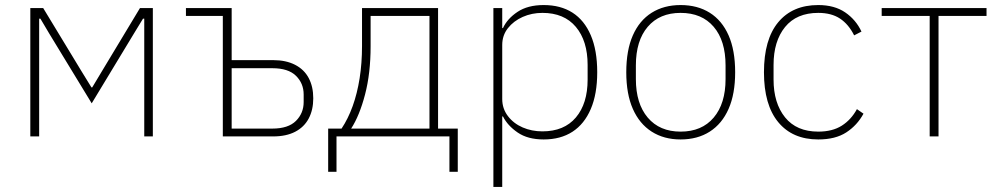

<svg xmlns="http://www.w3.org/2000/svg" viewBox="-20 -540 3956 760"><path d="M100 0V-508H151L302 -259L342 -194H345L384 -259L534 -508H585V0H551V-404V-466H546L510 -407L343 -131L175 -407L140 -466H135V-405V0Z M862 0V-477H716V-508H897V-302H1061Q1112 -302 1148 -283.5Q1184 -265 1202 -231Q1220 -197 1220 -151Q1220 -105 1202 -71Q1184 -37 1148.5 -18.5Q1113 0 1061 0ZM897 -31H1058Q1121 -31 1151.5 -61.5Q1182 -92 1182 -136V-166Q1182 -210 1151.5 -240Q1121 -270 1058 -270H897Z M1279 140V-31H1332Q1358 -70 1376 -120Q1394 -170 1403.5 -230Q1413 -290 1413 -358V-508H1714V-31H1792V140H1759V0H1312V140ZM1370 -31H1680V-477H1447V-357Q1447 -250 1425 -166Q1403 -82 1370 -31Z M1933 200V-508H1968V-429H1971Q1988 -466 2028.5 -493Q2069 -520 2132 -520Q2199 -520 2246 -490Q2293 -460 2318.5 -400.5Q2344 -341 2344 -254Q2344 -168 2318.5 -108.5Q2293 -49 2246 -18.5Q2199 12 2132 12Q2069 12 2029 -15.5Q1989 -43 1971 -79H1968V200ZM2127 -20Q2213 -20 2259.5 -75Q2306 -130 2306 -225V-283Q2306 -378 2259.5 -433.5Q2213 -489 2127 -489Q2085 -489 2049 -473Q2013 -457 1990.5 -428.5Q1968 -400 1968 -362V-148Q1968 -110 1990.5 -80.5Q2013 -51 2049 -35.5Q2085 -20 2127 -20Z M2674 12Q2608 12 2559.5 -19Q2511 -50 2485 -109Q2459 -168 2459 -254Q2459 -341 2485 -400Q2511 -459 2559.5 -489.5Q2608 -520 2674 -520Q2741 -520 2789.5 -489.5Q2838 -459 2864 -400Q2890 -341 2890 -254Q2890 -168 2864 -109Q2838 -50 2789.5 -19Q2741 12 2674 12ZM2674 -19Q2758 -19 2805 -74.5Q2852 -130 2852 -227V-281Q2852 -379 2805 -434Q2758 -489 2674 -489Q2591 -489 2544 -434Q2497 -379 2497 -281V-227Q2497 -130 2544 -74.5Q2591 -19 2674 -19Z M3219 12Q3117 12 3060.5 -56.5Q3004 -125 3004 -254Q3004 -384 3060.5 -452Q3117 -520 3219 -520Q3283 -520 3325.5 -491Q3368 -462 3390 -415L3361 -400Q3339 -444 3305 -466.5Q3271 -489 3219 -489Q3133 -489 3087.5 -433Q3042 -377 3042 -283V-225Q3042 -132 3087.5 -75.5Q3133 -19 3219 -19Q3275 -19 3312 -42.5Q3349 -66 3372 -108L3398 -90Q3373 -44 3330 -16Q3287 12 3219 12Z M3660 0V-477H3470V-508H3885V-477H3695V0Z"/></svg>

Font: IBM Plex Sans ExtraLight
Style: Regular
Weight: 250
Designer: Mike Abbink, Paul van der Laan, Pieter van Rosmalen
Foundry: Bold Monday
Version: Version 3.201